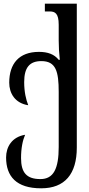

<svg xmlns="http://www.w3.org/2000/svg" viewBox="-20 -780 483 1040"><path d="M203 240C331 240 396 163 396 19V-760H223V-718H249C278 -718 298 -708 298 -646V-561C298 -528 300 -491 304 -456H298C274 -486 239 -499 191 -499C83 -499 30 -435 30 -332C30 -275 61 -221 133 -210C121 -240 111 -282 111 -335C111 -414 140 -449 204 -449C283 -449 298 -393 298 -282V16C298 134 270 190 199 190C124 190 94 155 94 76C94 22 103 -20 116 -50C44 -38 13 16 13 73C13 175 68 240 203 240Z"/></svg>

Font: Noto Serif Georgian ExtraCondensed Semi
Style: Regular
Weight: 600
Width: 3
Designer: Monotype Design Team
Foundry: Monotype Imaging Inc.
Version: Version 1.901